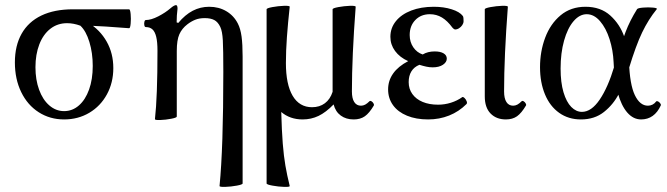

<svg xmlns="http://www.w3.org/2000/svg" viewBox="-20 -451 2582 743"><path d="M37.6 -209.5Q37.6 -274.4 63.7 -320.6Q89.8 -366.7 140.1 -390.9Q190.4 -415 262.2 -415H479.5Q483.9 -415 485.6 -396.5Q487.3 -377.9 485.6 -359.6Q483.9 -341.3 479.5 -341.8Q381.3 -349.6 316.9 -352.1L320.8 -363.8Q367.2 -335.4 392.8 -290Q418.5 -244.6 418.5 -187.5Q418.5 -131.3 393.8 -85.9Q369.1 -40.5 325.7 -14.6Q282.2 11.2 228 11.2Q173.3 11.2 129.9 -16.6Q86.4 -44.4 62 -94.7Q37.6 -145 37.6 -209.5ZM338.9 -195.8Q338.9 -246.1 325.9 -288.6Q313 -331.1 291 -351.6Q264.6 -361.3 239.7 -361.3Q202.6 -361.3 174.8 -339.6Q147 -317.9 132.1 -279.1Q117.2 -240.2 117.2 -190.9Q117.2 -142.6 131.3 -103.8Q145.5 -64.9 170.9 -43Q196.3 -21 228 -21Q260.3 -21 285.4 -43Q310.5 -64.9 324.7 -104.5Q338.9 -144 338.9 -195.8Z M844.2 -172.9Q844.2 -259.8 842.3 -294.9Q840.3 -330.1 832.5 -346.7Q823.2 -366.2 809.1 -373.5Q794.9 -380.9 772.5 -380.9Q751 -380.9 735.4 -374.5Q719.7 -368.2 705.1 -356.9Q684.1 -340.8 674.1 -318.4Q664.1 -295.9 664.1 -253.9V0Q664.1 4.4 642.8 8.5Q621.6 12.7 600.3 13.4Q579.1 14.2 579.6 9.8Q589.4 -76.7 589.4 -254.4Q589.4 -288.6 584.5 -308.6Q579.6 -328.6 569.8 -337.4Q560.1 -346.2 544.4 -346.2Q540 -346.2 538.6 -353Q537.1 -359.9 538.8 -366.7Q540.5 -373.5 544.4 -373.5Q564.9 -373.5 592.8 -387.9Q620.6 -402.3 639.6 -418.9Q647 -425.3 652.3 -428.2Q657.7 -431.2 661.1 -431.2Q664.1 -431.2 665.5 -427.7Q667 -424.3 667 -417.5Q663.6 -391.1 663.6 -364.3L669.9 -362.3Q696.3 -394 725.8 -409.4Q755.4 -424.8 789.6 -424.8Q826.7 -424.8 855.7 -407.7Q884.8 -390.6 900.4 -359.9Q910.6 -340.3 914.8 -309.8Q918.9 -279.3 918.9 -231.9V258.8Q918.9 263.2 896.5 267.3Q874 271.5 851.6 272.2Q829.1 272.9 829.6 268.6Q844.2 121.6 844.2 -172.9Z M1011.7 258.8V-415Q1011.7 -419.4 1034.2 -423.6Q1056.6 -427.7 1079.1 -428.5Q1101.6 -429.2 1101.1 -424.8Q1094.2 -361.3 1090.3 -307.6Q1086.4 -253.9 1086.4 -207Q1086.4 -124.5 1112.5 -80.3Q1138.7 -36.1 1187.5 -36.1Q1216.8 -36.1 1237.3 -51.5Q1257.8 -66.9 1267.1 -95.7V-415Q1267.1 -419.4 1289.6 -423.6Q1312 -427.7 1334.2 -428.5Q1356.4 -429.2 1356.4 -424.8Q1341.8 -231.9 1341.8 -97.2Q1341.8 -70.3 1350.8 -56.2Q1359.9 -42 1377 -42Q1385.3 -42 1393.1 -46.1Q1400.9 -50.3 1409.7 -59.1Q1412.6 -62 1417.5 -59.1Q1422.4 -56.2 1425.3 -51Q1428.2 -45.9 1426.8 -43Q1409.2 -13.2 1391.8 -1Q1374.5 11.2 1348.6 11.2Q1319.3 11.2 1298.8 -3.7Q1278.3 -18.6 1271 -46.9Q1241.2 -16.1 1212.6 -2.4Q1184.1 11.2 1150.9 11.2Q1126.5 11.2 1105.7 3.9Q1085 -3.4 1068.4 -17.6Q1070.3 55.2 1074.2 104.2Q1078.1 153.3 1084.5 190.2Q1090.8 227.1 1101.1 268.6Q1102.1 272.9 1079.6 272.2Q1057.1 271.5 1034.4 267.3Q1011.7 263.2 1011.7 258.8Z M1481.9 -105Q1481.9 -139.2 1501.5 -166.7Q1521 -194.3 1559.6 -214.4Q1526.9 -229 1508.8 -253.7Q1490.7 -278.3 1490.7 -308.6Q1490.7 -342.8 1512 -369.1Q1533.2 -395.5 1571.3 -410.2Q1609.4 -424.8 1658.7 -424.8Q1697.3 -424.8 1728 -415Q1758.8 -405.3 1771 -389.2Q1772.9 -386.7 1773.4 -381.1Q1773.9 -375.5 1773.9 -369.1Q1773.9 -361.3 1769 -354Q1764.2 -346.7 1756.6 -341.8Q1749 -336.9 1740.7 -336.9Q1739.3 -336.9 1736.3 -338.9Q1733.4 -340.8 1731 -343.8Q1711.4 -370.6 1690.2 -383.3Q1668.9 -396 1643.6 -396Q1608.9 -396 1587.2 -373.5Q1565.4 -351.1 1565.4 -315.4Q1565.4 -288.6 1579.3 -268.1Q1593.3 -247.6 1615.7 -240.2Q1635.3 -252 1662.1 -252Q1684.1 -252 1696.5 -244.6Q1709 -237.3 1709 -224.1Q1709 -210.4 1694.1 -200.4Q1679.2 -190.4 1654.3 -190.4Q1642.1 -190.4 1629.6 -193.1Q1617.2 -195.8 1603 -200.2Q1582.5 -191.9 1572 -174.8Q1561.5 -157.7 1561.5 -133.3Q1561.5 -106.9 1575.7 -87.2Q1589.8 -67.4 1615.5 -56.6Q1641.1 -45.9 1675.3 -45.9Q1700.7 -45.9 1724.9 -53.5Q1749 -61 1769 -75.2Q1772 -77.1 1777.6 -71.8Q1783.2 -66.4 1785.9 -59.1Q1788.6 -51.8 1785.2 -48.3Q1755.9 -19 1718 -3.9Q1680.2 11.2 1636.7 11.2Q1590.3 11.2 1555.2 -3.2Q1520 -17.6 1501 -43.9Q1481.9 -70.3 1481.9 -105Z M1856 -78.1V-415Q1856 -419.4 1878.4 -423.6Q1900.9 -427.7 1923.1 -428.5Q1945.3 -429.2 1945.3 -424.8Q1930.7 -231.9 1930.7 -97.2Q1930.7 -70.3 1939.7 -56.2Q1948.7 -42 1965.8 -42Q1974.1 -42 1981.9 -46.1Q1989.7 -50.3 1998.5 -59.1Q2001.5 -62 2006.3 -59.1Q2011.2 -56.2 2014.2 -51Q2017.1 -45.9 2015.6 -43Q1998 -13.2 1980.7 -1Q1963.4 11.2 1937.5 11.2Q1900.9 11.2 1878.4 -11.7Q1856 -34.7 1856 -78.1Z M2069.8 -190.9Q2069.8 -252 2089.8 -305.4Q2109.9 -358.9 2149.4 -391.8Q2189 -424.8 2245.6 -424.8Q2304.2 -424.8 2341.6 -391.1Q2378.9 -357.4 2395.8 -308.8Q2412.6 -260.3 2414.1 -212.4Q2417 -124.5 2436.5 -83.3Q2456.1 -42 2487.3 -42Q2496.6 -42 2504.9 -46.1Q2513.2 -50.3 2519 -58.1Q2521.5 -61 2526.4 -58.6Q2531.2 -56.2 2534.9 -51.3Q2538.6 -46.4 2537.1 -43Q2524.9 -16.1 2505.6 -2.4Q2486.3 11.2 2460.9 11.2Q2430.7 11.2 2407.5 -15.4Q2384.3 -42 2370.6 -91.8Q2356.9 -141.6 2354.5 -210.4Q2352.5 -256.3 2338.9 -299.3Q2325.2 -342.3 2302 -369.1Q2278.8 -396 2250.5 -396Q2222.7 -396 2199.5 -368.9Q2176.3 -341.8 2162.8 -293.7Q2149.4 -245.6 2149.4 -186Q2149.4 -131.8 2160.6 -94Q2171.9 -56.2 2190.7 -37.1Q2209.5 -18.1 2231.9 -18.1Q2268.6 -18.1 2300.8 -65.7Q2333 -113.3 2356.9 -193.4Q2384.3 -283.7 2400.9 -327.4Q2417.5 -371.1 2445.3 -415.5Q2448.2 -419.9 2468.5 -421.6Q2488.8 -423.3 2506.8 -421.6Q2524.9 -419.9 2521.5 -415.5Q2489.3 -376 2465.1 -325.7Q2440.9 -275.4 2413.6 -185.5Q2397 -130.9 2375.2 -88.6Q2353.5 -46.4 2317.1 -17.6Q2280.8 11.2 2228 11.2Q2179.7 11.2 2143.8 -14.4Q2107.9 -40 2088.9 -85.9Q2069.8 -131.8 2069.8 -190.9Z"/></svg>

Font: Junicode Two Beta VF
Style: Regular
Weight: 400
Designer: Peter S. Baker
Foundry: Briery Creek Software
Version: Version 1.031 beta; ttfautohint (v1.8.1.43-b0c9)